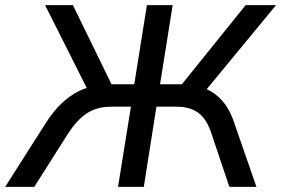

<svg xmlns="http://www.w3.org/2000/svg" viewBox="-52 -725 1091 745"><path d="M-32 0 126 -248Q154 -292 185.5 -322.5Q217 -353 253 -371Q289 -389 331 -394L295 -363L123 -705H231L389 -381L367 -398H469L518 -705H618L569 -398H661L640 -381L901 -705H1019L737 -363L695 -394Q735 -389 766.5 -370.5Q798 -352 820.5 -321.5Q843 -291 857 -248L943 0H838L769 -205Q751 -262 718.5 -286.5Q686 -311 633 -311H555L506 0H406L456 -311H379Q325 -311 286 -286Q247 -261 211 -205L81 0Z"/></svg>

Font: Nunito Sans 12pt SemiBold
Style: Italic
Weight: 600
Italic angle: -9°
Designer: Vernon Adams
Foundry: Vernon Adams
Version: Version 3.101;gftools[0.9.27]